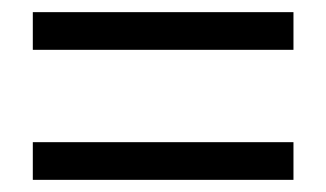

<svg xmlns="http://www.w3.org/2000/svg" viewBox="-20 -488 537 316"><path d="M34 -406H463V-468H34ZM34 -192H463V-254H34Z"/></svg>

Font: SSansPro
Style: Regular
Weight: 400
Designer: Paul D. Hunt
Foundry: Adobe Systems Incorporated
Version: Version 3.006;hotconv 1.0.111;makeotfexe 2.5.65597